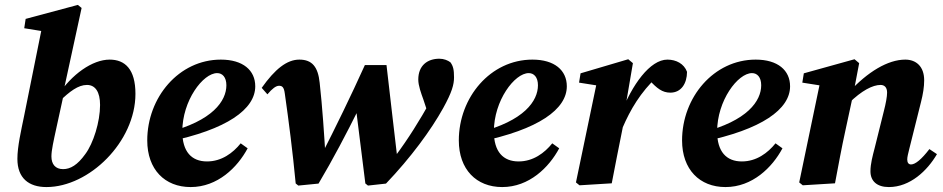

<svg xmlns="http://www.w3.org/2000/svg" viewBox="-20 -739 3803 774"><path d="M167.2 15.1C339.5 15.1 526 -167.4 526 -360.7C526 -460 484 -498.7 422.1 -498.7C352.7 -498.7 269 -439.8 212.5 -353.3H205.3L219.4 -330.1C260.6 -370.4 295.4 -396.6 330.5 -396.6C364 -396.6 383.4 -368.9 383.4 -315.7C383.4 -248 356.3 -161 323.7 -117.6C292.5 -74 263.9 -57.2 234.4 -57.2C203.1 -57.2 187.3 -77.2 187.3 -108.3C187.3 -133.4 195.6 -169.1 208 -226.5L238.1 -364.4L236.9 -375.1L309 -706.9L293.7 -719.2L83.4 -662.8L77.7 -625.2L202.6 -605L150.4 -634.9L76.7 -269.3C65.1 -212.3 50.1 -148.5 50.1 -98.6C50.1 -20.9 96 15.1 167.2 15.1Z M748.6 15.1C857 15.1 937 -63.8 978.3 -141.1L950.3 -161.2C919 -122.2 873.3 -88.2 814.6 -88.2C752.5 -88.2 714.9 -127.2 714.9 -209C714.9 -333.4 798.4 -444.3 855.5 -444.3C876.4 -444.3 892.6 -428 892.6 -395.3C892.6 -332.6 837.9 -251.4 653.8 -204.9L656.4 -167.6C895.5 -216.4 1009 -299.2 1009 -391C1009 -455.7 959.4 -498.7 870.4 -498.7C701 -498.7 573.6 -346.2 573.6 -173C573.6 -55.7 644.4 15.1 748.6 15.1Z M1172 0.6 1182.6 9.1 1264.1 1.1C1321.2 -94.7 1378.4 -203.9 1425.6 -299L1434 -315.6H1413.3C1426.4 -210.1 1439.3 -105.3 1452.8 0.6L1463.4 9.1L1536 1.1C1635.5 -103 1717.3 -214.3 1766.5 -303.1C1802.1 -367.6 1810.3 -398.2 1810.3 -427.1C1810.3 -458.1 1806.9 -472.6 1795.7 -487.9C1785.4 -495.6 1769.4 -502.3 1751.2 -502.3C1703.8 -502.3 1666.2 -475.6 1666.2 -418.4C1666.2 -393.7 1677.5 -363.6 1686.9 -337.3L1715.1 -252L1733.1 -368.9C1727.1 -357.6 1722.4 -345.7 1716.9 -334.1C1670.2 -251.3 1627.5 -182 1571.8 -107.2L1562.5 -94.1L1582.8 -92.4C1567.8 -216.2 1553.5 -346.4 1538.1 -476.7H1450.9C1394.5 -351.9 1333.5 -226.9 1273 -108.4L1265 -93.8L1293.1 -92.6C1287 -197.5 1279.4 -308.8 1268.7 -405.2C1262.1 -469 1238.7 -498.7 1186.7 -498.7C1136.6 -498.7 1088.6 -460.6 1035 -384.8L1058 -358.7C1077.1 -381.7 1092.7 -393.2 1104.5 -393.2C1116.4 -393.2 1124.7 -389.6 1128.2 -361.4C1144.4 -247.5 1159.5 -130.4 1172 0.6Z M2004.6 15.1C2113 15.1 2193 -63.8 2234.3 -141.1L2206.3 -161.2C2175 -122.2 2129.3 -88.2 2070.6 -88.2C2008.5 -88.2 1970.9 -127.2 1970.9 -209C1970.9 -333.4 2054.4 -444.3 2111.5 -444.3C2132.4 -444.3 2148.6 -428 2148.6 -395.3C2148.6 -332.6 2093.9 -251.4 1909.8 -204.9L1912.4 -167.6C2151.5 -216.4 2265 -299.2 2265 -391C2265 -455.7 2215.4 -498.7 2126.4 -498.7C1957 -498.7 1829.6 -346.2 1829.6 -173C1829.6 -55.7 1900.4 15.1 2004.6 15.1Z M2489.8 -224.2C2521.6 -297.7 2561.2 -365.9 2630.6 -431.5V-437.5L2582.8 -432.4L2597.6 -416.1C2628.2 -382.9 2649.8 -365.5 2682.3 -365.5C2726 -365.5 2749.3 -402.1 2749.6 -449.4C2737.7 -482.1 2705.6 -498.7 2670.4 -498.7C2601 -498.7 2527.4 -398.4 2481.2 -276.1H2470.4L2489.8 -224.2ZM2301.8 -3.6 2316.1 8 2446.1 0C2459.8 -72.4 2474 -142.9 2488.3 -214.3L2506 -304L2501.6 -309.7L2531.4 -484.4L2512.6 -500.2L2320.4 -443.4L2314.3 -405.9L2440.7 -386L2387.6 -415L2301.8 -3.6Z M2904.6 15.1C3013 15.1 3093 -63.8 3134.3 -141.1L3106.3 -161.2C3075 -122.2 3029.3 -88.2 2970.6 -88.2C2908.5 -88.2 2870.9 -127.2 2870.9 -209C2870.9 -333.4 2954.4 -444.3 3011.5 -444.3C3032.4 -444.3 3048.6 -428 3048.6 -395.3C3048.6 -332.6 2993.9 -251.4 2809.8 -204.9L2812.4 -167.6C3051.5 -216.4 3165 -299.2 3165 -391C3165 -455.7 3115.4 -498.7 3026.4 -498.7C2857 -498.7 2729.6 -346.2 2729.6 -173C2729.6 -55.7 2800.4 15.1 2904.6 15.1Z M3216.1 8 3346.1 0C3359.8 -72.4 3372.5 -142.9 3388.3 -214.3L3417.3 -349L3420 -360.9L3443.5 -484.4L3424.8 -500.2L3220.4 -443.4L3214.3 -405.9L3340.7 -386L3287.6 -415L3201.8 -3.6L3216.1 8ZM3563.3 15.1C3648.8 15.1 3718.1 -50.7 3757.1 -117.6L3726.6 -138C3694.9 -96.6 3669.8 -76.1 3652.7 -76.1C3642.9 -76.1 3637.3 -83.1 3637.3 -96.3C3637.3 -106.3 3640.9 -119.9 3645.7 -139.3L3692.9 -328.2C3700.9 -359.7 3705.6 -388.4 3705.6 -415.4C3705.6 -471.4 3672.8 -498.7 3629.4 -498.7C3559.1 -498.7 3477.4 -449.1 3401.8 -367.2H3395.8L3401.8 -323C3453.6 -374 3498.1 -396.6 3529.7 -396.6C3545.2 -396.6 3556.1 -387.1 3556.1 -365.7C3556.1 -349.3 3551 -322 3543 -290.9L3505.7 -141.1C3497.8 -110.8 3489 -78.1 3489 -48.6C3489 -8.3 3515.9 15.1 3563.3 15.1Z"/></svg>

Font: Source Serif 4 Variable
Style: Italic
Weight: 400
Italic angle: -12°
Designer: Frank Grießhammer
Foundry: Adobe Systems Incorporated
Version: Version 4.004;hotconv 1.0.116;makeotfexe 2.5.65601